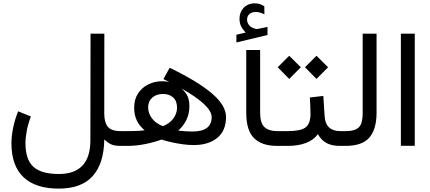

<svg xmlns="http://www.w3.org/2000/svg" viewBox="-20 -867 2557 1141"><path d="M163.6 -174.8Q147.5 -133.8 139.4 -91.3Q131.3 -48.8 131.3 -17.6Q131.3 81.5 178.5 124.3Q225.6 167 329.6 167Q517.1 167 517.1 -33.2L518.1 -667H600.1L599.6 -191.9Q599.6 -140.1 620.4 -114Q641.1 -87.9 697.3 -87.9H712.4V0H698.2Q658.7 0 638.7 -10Q618.7 -20 599.6 -38.1Q597.7 104.5 531 179.2Q464.4 253.9 329.1 253.9Q191.9 253.9 119.9 186.3Q47.9 118.7 47.9 -17.1Q47.9 -56.2 57.9 -106.4Q67.9 -156.7 87.9 -205.6Z M988.3 -464.4Q1156.2 -382.8 1239.7 -311.5Q1323.2 -240.2 1323.2 -172.4Q1323.2 -89.4 1270.5 -47.1Q1217.8 -4.9 1131.8 -4.9Q1099.6 -4.9 1063.5 -10Q1027.3 -15.1 994.6 -22.7Q961.9 -30.3 939.5 -37.6Q899.4 -22.5 844.7 -11.2Q790 0 739.3 0H692.9V-87.9H733.4Q765.6 -87.9 789.1 -88.6Q812.5 -89.4 839.4 -92.8Q808.1 -119.1 792.7 -151.6Q777.3 -184.1 777.3 -227.5Q777.3 -276.4 800.3 -311.5Q823.2 -346.7 861.3 -365.5Q899.4 -384.3 944.3 -384.3Q966.8 -384.3 985.8 -379.4L951.2 -397ZM1058.1 -341.3Q1085 -317.9 1095.2 -293.9Q1105.5 -270 1105.5 -235.8Q1105.5 -191.4 1088.1 -155.3Q1070.8 -119.1 1039.1 -90.8Q1059.1 -88.4 1082.3 -86.9Q1105.5 -85.4 1123.5 -85.4Q1237.8 -85.4 1237.8 -170.9Q1237.8 -240.2 1058.1 -341.3ZM948.2 -117.2Q989.7 -133.8 1010.7 -163.6Q1031.7 -193.4 1032.2 -226.1Q1032.2 -266.6 1009.3 -287.6Q986.3 -308.6 948.7 -308.6Q909.2 -308.6 884.8 -286.9Q860.4 -265.1 860.4 -228.5Q860.4 -194.3 882.6 -164.1Q904.8 -133.8 948.2 -117.2Z M1439.9 -673.3Q1424.3 -689 1413.8 -708.7Q1403.3 -728.5 1403.3 -755.4Q1403.3 -774.4 1408.9 -789.6Q1414.6 -804.7 1423.8 -815.9Q1436.5 -831.5 1454.8 -839.4Q1473.1 -847.2 1492.7 -847.2Q1512.7 -847.2 1524.9 -842.5Q1537.1 -837.9 1550.8 -829.6L1551.3 -781.7Q1524.4 -795.9 1499.5 -795.9Q1490.7 -795.9 1480.2 -793.2Q1469.7 -790.5 1461.9 -783.2Q1448.2 -771 1448.2 -749Q1448.7 -732.9 1459.7 -718.3Q1470.7 -703.6 1494.6 -696.8Q1497.1 -696.3 1499.5 -695.3Q1502 -694.3 1505.4 -694.3Q1508.3 -694.3 1510.3 -694.8L1569.8 -707V-659.2L1384.8 -614.7V-660.6ZM1637.7 0H1626Q1536.6 0 1490 -45.7Q1443.4 -91.3 1443.4 -197.3V-569.8H1525.9V-197.3Q1525.9 -135.3 1551.8 -111.6Q1577.6 -87.9 1626 -87.9H1637.7Z M2012.7 0H2001Q1950.2 0 1918.9 -17.8Q1887.7 -35.6 1869.1 -69.8Q1844.2 -35.2 1798.6 -17.6Q1752.9 0 1691.4 0H1618.7V-87.9H1692.4Q1765.1 -87.9 1794.9 -109.1Q1824.7 -130.4 1825.2 -189Q1825.2 -212.9 1824 -238.8Q1822.8 -264.6 1821.3 -287.6L1901.4 -296.9L1909.2 -176.3Q1915 -87.9 2002 -87.9H2012.7ZM1792.5 -467.3 1860.8 -535.6 1929.7 -467.3 1860.8 -397.9ZM1630.4 -467.3 1698.7 -535.6 1767.6 -467.3 1698.7 -397.9Z M1993.2 0V-87.9H2032.7Q2076.7 -87.9 2098.6 -100.1Q2120.6 -112.3 2127.9 -136.5Q2135.3 -160.6 2135.3 -196.8V-667H2217.8V-197.3Q2217.8 -100.1 2175.5 -50Q2133.3 0 2032.2 0Z M2362.3 -667H2444.8V-0.5H2362.3Z"/></svg>

Font: Vazir FD-WOL-UI
Style: Regular-FD-WOL-UI
Weight: 400
Designer: Saber Rastikerdar
Foundry: Saber Rastikerdar
Version: Version 30.1.0